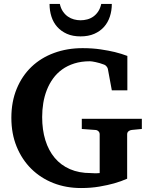

<svg xmlns="http://www.w3.org/2000/svg" viewBox="-20 -929 756 965"><path d="M642.1 -275.9Q632.8 -274.9 626 -269.3Q619.1 -263.7 619.1 -253.9V-30.8Q589.4 -17.6 553.2 -7.3Q522 1.5 479.7 8.8Q437.5 16.1 387.2 16.1Q312 16.1 248 -9Q184.1 -34.2 137.2 -80.6Q90.3 -127 63.7 -191.9Q37.1 -256.8 37.1 -336.9Q37.1 -418 64 -482.9Q90.8 -547.9 138.4 -593.3Q186 -638.7 251.7 -662.8Q317.4 -687 395 -687Q444.3 -687 485.4 -680.9Q526.4 -674.8 556.6 -667.5Q591.8 -658.7 620.1 -647.9V-475.1H542L522 -583Q521 -588.4 515.6 -595Q510.3 -601.6 503.9 -604Q480.5 -612.8 460.4 -616.9Q440.4 -621.1 432.1 -621.1Q388.7 -621.1 353.8 -610.1Q318.8 -599.1 292.2 -579.8Q265.6 -560.5 246.6 -534.2Q227.5 -507.8 215.3 -476.6Q203.1 -445.3 197.5 -410.9Q191.9 -376.5 191.9 -340.8Q191.9 -276.4 208 -224.4Q224.1 -172.4 255.1 -135.5Q286.1 -98.6 331.5 -78.9Q377 -59.1 436 -59.1Q442.9 -59.1 452.9 -58.3Q462.9 -57.6 481 -59.1V-253.9Q481 -263.7 474.1 -269.8Q467.3 -275.9 458 -275.9L391.1 -280.8V-332H692.9V-280.8ZM542 -909.2Q542 -875.5 532.2 -845.7Q522.5 -815.9 502.9 -793.9Q483.4 -772 453.9 -759Q424.3 -746.1 384.8 -746.1Q345.2 -746.1 316.2 -759Q287.1 -772 267.6 -793.9Q248 -815.9 238.5 -845.7Q229 -875.5 229 -909.2H280.8Q285.6 -886.7 296.4 -871.1Q307.1 -855.5 321.3 -845.7Q335.4 -835.9 351.8 -831.5Q368.2 -827.1 384.8 -827.1Q401.9 -827.1 418.5 -831.5Q435.1 -835.9 449 -845.7Q462.9 -855.5 473.4 -871.1Q483.9 -886.7 488.8 -909.2Z"/></svg>

Font: Charis SIL Eur
Style: Bold
Weight: 700
Foundry: SIL International
Version: Version 5.000